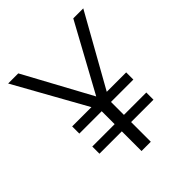

<svg xmlns="http://www.w3.org/2000/svg" viewBox="-197 -840 965 965"><g transform="rotate(-45 285.5 -357.0)"><path d="M285 -355 481 -714H552L339 -334H477V-283H318V-191H477V-140H318V0H252V-140H93V-191H252V-283H93V-334H230L18 -714H90Z"/></g></svg>

Font: Noto Sans Syriac Eastern Light
Style: Regular
Weight: 300
Designer: Patrick Giasson and the Monotype Design Team
Foundry: Monotype Imaging Inc.
Version: Version 3.001